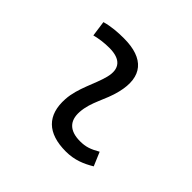

<svg xmlns="http://www.w3.org/2000/svg" viewBox="-132 -684 851 851"><g transform="rotate(45 293.0 -258.5)"><path d="M479.5 -95.7C442.9 -74.7 420.4 -66.9 385.3 -66.9C320.3 -66.9 288.1 -98.1 292 -157.7C296.4 -225.6 335 -275.4 351.6 -345.2C380.9 -464.4 326.7 -527.3 200.2 -527.3C161.6 -527.3 123 -524.4 85 -513.7L95.2 -440.4C125 -448.2 154.8 -451.7 184.6 -451.7C254.9 -451.7 284.2 -418.5 268.1 -355C252.9 -293.9 211.4 -226.1 207 -153.3C200.2 -46.4 257.3 9.8 372.6 9.8C427.7 9.8 468.3 -8.3 506.8 -31.2Z"/></g></svg>

Font: Cascadia Mono NF SemiLight
Style: Italic
Weight: 350
Italic angle: -10°
Monospace: yes
Designer: Aaron Bell
Foundry: Saja Typeworks
Version: Version 2404.023